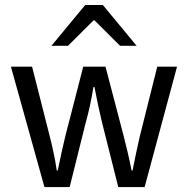

<svg xmlns="http://www.w3.org/2000/svg" viewBox="-20 -755 758 775"><path d="M159.4 0 24 -486H109.5L180.7 -205.1Q189.1 -172.1 196.2 -139.1Q203.4 -106.2 209.1 -66.8H213.1Q220.9 -106.2 228.4 -139.1Q235.9 -172.1 243.6 -205.1L316 -486H405.8L479.4 -205.1Q487.8 -172.1 495.6 -139.1Q503.4 -106.2 511.1 -66.8H515.1Q522.9 -106.2 529.8 -139.1Q536.6 -172.1 544.4 -205.1L614.8 -486H694.6L563.8 0H457.4L391.9 -260.5Q383.8 -294.3 376.5 -327.8Q369.2 -361.3 361.3 -403.8H357.3Q350.1 -361.3 342.8 -327.4Q335.4 -293.5 325.9 -259.7L261.2 0ZM187.5 -570 323.8 -734.7H395.3L531.6 -570H464.8L361.6 -672.8H357.6L254.3 -570Z"/></svg>

Font: Source Sans 3 VF
Style: Regular
Weight: 200
Designer: Paul D. Hunt
Foundry: Adobe
Version: Version 3.046;hotconv 1.0.118;makeotfexe 2.5.65603